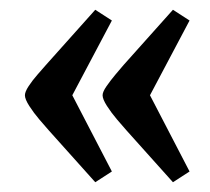

<svg xmlns="http://www.w3.org/2000/svg" viewBox="-20 -440 430 393"><path d="M334 -67 239 -173Q231 -182 219.5 -195.5Q208 -209 199 -223Q190 -237 190 -245Q190 -252 198 -263.5Q206 -275 216 -287Q226 -299 233 -307L334 -420L368 -398L287 -245L368 -89ZM175 -67 80 -173Q72 -182 60.5 -195.5Q49 -209 40 -223Q31 -237 31 -245Q31 -252 38.5 -263.5Q46 -275 56.5 -287Q67 -299 74 -307L175 -420L209 -398L128 -245L209 -89Z"/></svg>

Font: Faustina Medium
Style: Regular
Weight: 500
Designer: Alfonso Garcia
Foundry: http://www.omnibus-type.com
Version: Version 1.200